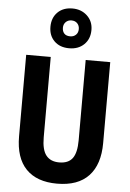

<svg xmlns="http://www.w3.org/2000/svg" viewBox="-65 -1050 747 1106"><g transform="rotate(5 309.0 -496.5)"><path d="M552 -246Q552 -122 490 -56Q428 10 307 10Q190 10 128 -54Q66 -118 66 -243V-714H208V-249Q208 -177 233.5 -145Q259 -113 309 -113Q362 -113 386 -145.5Q410 -178 410 -250V-714H552ZM309 -773Q255 -773 223 -804.5Q191 -836 191 -887Q191 -939 223 -971Q255 -1003 309 -1003Q360 -1003 394 -971Q428 -939 428 -889Q428 -837 395 -805Q362 -773 309 -773ZM309 -842Q329 -842 342 -854.5Q355 -867 355 -888Q355 -908 342.5 -921Q330 -934 309 -934Q289 -934 276 -921Q263 -908 263 -888Q263 -867 274.5 -854.5Q286 -842 309 -842Z"/></g></svg>

Font: Noto Sans Khmer UI Condensed
Style: Bold
Weight: 700
Width: 3
Designer: Danh Hong and the Monotype Design Team
Foundry: Monotype Imaging Inc.
Version: Version 2.002; ttfautohint (v1.8.4.7-5d5b)